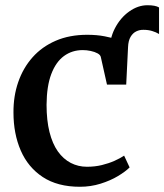

<svg xmlns="http://www.w3.org/2000/svg" viewBox="-20 -703 628 734"><path d="M462.5 -379.5 417.5 -421 399.5 -504Q398 -553.5 419 -594.2Q440 -635 473.8 -659Q507.5 -683 543.5 -683Q574.5 -683 588 -674.5V-573Q576.5 -580 561.5 -584.5Q546.5 -589 529 -589Q514.5 -589.5 501.2 -583.2Q488 -577 479.2 -562.2Q470.5 -547.5 469.5 -522.5ZM285.5 11Q200 11 143.5 -26.2Q87 -63.5 59.2 -127.8Q31.5 -192 31.5 -272.5Q31 -335.5 49.8 -389.5Q68.5 -443.5 104.5 -484Q140.5 -524.5 193 -547.2Q245.5 -570 313.5 -570Q350.5 -570 380 -564.2Q409.5 -558.5 431.5 -551.2Q453.5 -544 467.5 -540L462.5 -379.5H389L365.5 -484.5Q364 -493 353 -499Q342 -505 326.8 -508.2Q311.5 -511.5 296.5 -511.5Q255.5 -511.5 224.5 -488.8Q193.5 -466 176 -419.8Q158.5 -373.5 158 -302.5Q158 -243 169.2 -198.2Q180.5 -153.5 201.2 -124.2Q222 -95 250.5 -80.2Q279 -65.5 312.5 -65.5Q343 -65.5 369.5 -72Q396 -78.5 417.8 -88.2Q439.5 -98 454.5 -108L475.5 -63Q459.5 -47 430.8 -29.8Q402 -12.5 364.5 -0.8Q327 11 285.5 11Z"/></svg>

Font: Merriweather SemiBold
Style: Regular
Weight: 600
Version: Version 2.100